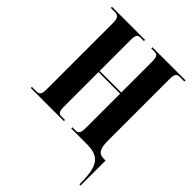

<svg xmlns="http://www.w3.org/2000/svg" viewBox="-255 -849 1194 1194"><g transform="rotate(45 342.5 -252.0)"><path d="M658 210H668V-10H654C615 -10 591 -24 591 -109V-644C591 -691 599 -704 626 -704H667V-714H376V-704H402C431 -704 438 -691 438 -644V-378H248V-647C248 -691 255 -704 280 -704H311V-714H20V-704H54C86 -704 96 -690 96 -643V-69C96 -23 88 -10 61 -10H20V0H311V-10H280C255 -10 248 -23 248 -69V-368H438V-73C438 -24 431 -10 403 -10H376V0H509C625 0 658 45 658 210Z"/></g></svg>

Font: Noto Serif Display ExtraCondensed ExtraBold
Style: Regular
Weight: 800
Width: 2
Designer: Monotype Design Team
Foundry: Monotype Imaging Inc.
Version: Version 2.009